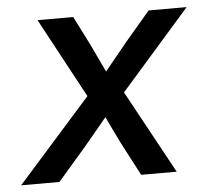

<svg xmlns="http://www.w3.org/2000/svg" viewBox="-74 -562 656 607"><g transform="rotate(-5 254.0 -258.0)"><path d="M-30.8 0 202.6 -262.7 66.4 -515.6H179.7L226.1 -423.8Q236.8 -400.9 247.3 -378.9Q257.8 -356.9 268.1 -335Q286.1 -356.9 304 -378.9Q321.8 -400.9 340.8 -423.8L418.9 -515.6H539.6L318.8 -264.2L462.9 0H350.1L295.4 -104.5Q284.2 -127 273.9 -148.4Q263.7 -169.9 253.4 -191.4Q235.4 -169.9 217.8 -148.4Q200.2 -127 181.2 -104.5L90.8 0Z"/></g></svg>

Font: Inter Display Medium
Style: Italic
Weight: 500
Italic angle: -9.39999°
Designer: Rasmus Andersson
Foundry: rsms
Version: Version 4.000;git-a52131595